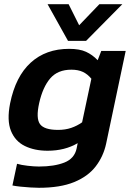

<svg xmlns="http://www.w3.org/2000/svg" viewBox="-20 -716 631 912"><path d="M303 -522 206 -696H306L356 -596L452 -696H561L389 -522ZM165 176Q149 176 124.5 174.5Q100 173 76.5 170.5Q53 168 39 165L61 62Q81 68 112 71.5Q143 75 165 75Q238 75 286 56Q334 37 344 -11L349 -36Q288 0 206 0Q144 0 98 -22.5Q52 -45 32 -94.5Q12 -144 28 -225Q54 -353 126 -418.5Q198 -484 308 -484Q358 -484 388.5 -470Q419 -456 444 -430L461 -474H577L484 -33Q471 27 434.5 74.5Q398 122 332 149Q266 176 165 176ZM256 -99Q290 -99 318 -108.5Q346 -118 370 -135L414 -342Q396 -364 373.5 -374.5Q351 -385 319 -385Q254 -385 218.5 -343.5Q183 -302 166 -226Q150 -154 170 -126.5Q190 -99 256 -99Z"/></svg>

Font: Kanit Medium
Style: Italic
Weight: 500
Italic angle: -12°
Designer: Katatrad Team
Foundry: CadsonDemak
Version: Version 2.000; ttfautohint (v1.8.3)